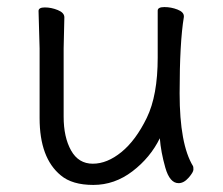

<svg xmlns="http://www.w3.org/2000/svg" viewBox="-20 -505 630 543"><path d="M162 -456 160 -368V-175Q160 -117 181 -79.5Q202 -42 242.5 -42Q283 -42 323.5 -75Q364 -108 395 -171.5Q426 -235 426 -342V-475Q426 -485 445 -485Q464 -485 482 -478Q500 -471 500 -459V-457Q488 -385 488 -241Q488 -97 526 -35Q527 -33 527 -25.5Q527 -18 513.5 -2.5Q500 13 485 13Q460 13 447.5 -31Q435 -75 432 -114Q405 -59 354.5 -20.5Q304 18 244 18Q184 18 152 -9Q92 -58 92 -171V-368L89 -474Q89 -484 107 -484Q125 -484 143.5 -476.5Q162 -469 162 -456Z"/></svg>

Font: LXGW WenKai
Style: Regular
Weight: 400
Designer: LXGW / Fontworks Inc.
Foundry: LXGW / Fontworks Inc.
Version: Version 1.520; June 14, 2025